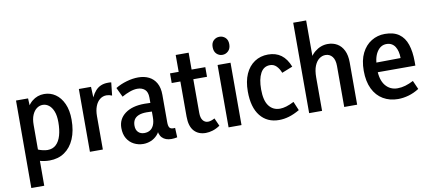

<svg xmlns="http://www.w3.org/2000/svg" viewBox="-87 -1161 3864 1725"><g transform="rotate(-10 1845.5 -298.0)"><path d="M76 229 77 -569H187L194 -421H151Q176 -504 224.5 -543.5Q273 -583 335 -583Q392 -583 438 -551.5Q484 -520 511.5 -459.5Q539 -399 539 -313Q539 -212 507.5 -138.5Q476 -65 418 -25.5Q360 14 282 14Q234 14 188.5 0.5Q143 -13 97 -38L190 -103Q213 -93 237 -87.5Q261 -82 280 -82Q327 -82 357.5 -110.5Q388 -139 403 -191Q418 -243 418 -312Q418 -372 402.5 -411Q387 -450 361.5 -469.5Q336 -489 306 -489Q276 -489 251 -470.5Q226 -452 210.5 -416Q195 -380 195 -326L194 229Z M651 0V-573H762L769 -405H743Q762 -489 804.5 -536Q847 -583 917 -583Q925 -583 932.5 -583Q940 -583 948 -581L935 -463Q909 -474 885 -474Q851 -474 824.5 -453Q798 -432 783.5 -394Q769 -356 769 -304V0Z M1279 -114 1302 -113Q1291 -69 1265 -41Q1239 -13 1205.5 0.5Q1172 14 1137 14Q1091 14 1051.5 -6.5Q1012 -27 989 -66Q966 -105 966 -161Q966 -243 1031 -291.5Q1096 -340 1209 -340Q1231 -340 1260.5 -338.5Q1290 -337 1313 -332V-254Q1288 -258 1265.5 -259.5Q1243 -261 1214 -261Q1169 -261 1140.5 -249Q1112 -237 1099 -215Q1086 -193 1086 -161Q1086 -123 1107 -102Q1128 -81 1163 -81Q1192 -81 1214 -94Q1236 -107 1249 -135.5Q1262 -164 1262 -210V-387Q1262 -438 1236 -461Q1210 -484 1168 -484Q1137 -484 1100 -471Q1063 -458 1026 -437L985 -523Q1031 -551 1087 -567Q1143 -583 1193 -583Q1249 -583 1291 -562Q1333 -541 1357 -498.5Q1381 -456 1381 -391V-141Q1381 -108 1390.5 -93Q1400 -78 1426 -78Q1429 -78 1433.5 -78Q1438 -78 1442 -79L1446 8Q1432 11 1418.5 12.5Q1405 14 1393 14Q1339 14 1309 -16.5Q1279 -47 1279 -114Z M1707 14Q1639 14 1600 -29.5Q1561 -73 1561 -161V-723H1679V-174Q1679 -128 1697 -105Q1715 -82 1744 -82Q1757 -82 1772.5 -87Q1788 -92 1805 -101L1837 -29Q1803 -6 1770 4Q1737 14 1707 14ZM1482 -481V-569H1804V-481Z M1916 0V-569H2034V0ZM1975 -651Q1945 -651 1922.5 -672.5Q1900 -694 1900 -735Q1900 -774 1922.5 -795Q1945 -816 1976 -816Q2007 -816 2029.5 -795Q2052 -774 2052 -735Q2052 -695 2029 -673Q2006 -651 1975 -651Z M2376 14Q2267 14 2204.5 -64Q2142 -142 2142 -287Q2142 -380 2171.5 -446Q2201 -512 2254.5 -547.5Q2308 -583 2378 -583Q2449 -583 2497.5 -547Q2546 -511 2574 -438L2476 -399Q2461 -438 2437 -462Q2413 -486 2379 -486Q2321 -486 2292 -432Q2263 -378 2263 -285Q2263 -183 2300 -134Q2337 -85 2401 -85Q2427 -85 2459 -94.5Q2491 -104 2530 -124L2564 -43Q2512 -13 2466 0.5Q2420 14 2376 14Z M2971 0V-374Q2971 -430 2947.5 -459.5Q2924 -489 2885 -489Q2855 -489 2828.5 -469.5Q2802 -450 2785.5 -409.5Q2769 -369 2769 -304V0H2651V-825H2769V-404H2726Q2749 -494 2803.5 -538.5Q2858 -583 2923 -583Q2971 -583 3008.5 -561Q3046 -539 3067.5 -495Q3089 -451 3089 -385V0Z M3461 14Q3385 14 3325.5 -21Q3266 -56 3233 -124Q3200 -192 3200 -289Q3200 -385 3232.5 -450Q3265 -515 3320.5 -549Q3376 -583 3443 -583Q3523 -583 3572 -548.5Q3621 -514 3643 -448Q3665 -382 3665 -292V-255H3266L3268 -342L3546 -345Q3546 -377 3539.5 -403.5Q3533 -430 3520.5 -449.5Q3508 -469 3488.5 -480Q3469 -491 3442 -491Q3388 -491 3354.5 -438Q3321 -385 3321 -285Q3321 -185 3363 -133.5Q3405 -82 3473 -82Q3509 -82 3544.5 -92.5Q3580 -103 3619 -123L3654 -44Q3607 -14 3557.5 0Q3508 14 3461 14Z"/></g></svg>

Font: Yaldevi SemiBold
Style: Regular
Weight: 600
Designer: Sol Matas, Rajitha Manaperi, Kosala Senevirathne
Foundry: Mooniak
Version: Version 1.100